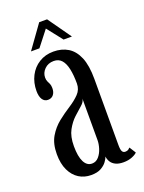

<svg xmlns="http://www.w3.org/2000/svg" viewBox="-131 -728 603 802"><g transform="rotate(-20 171.0 -327.0)"><path d="M133 10.5Q102.5 10.5 78.8 -4.5Q55 -19.5 41 -48.8Q27 -78 27 -120.5Q27 -167 45.2 -197.8Q63.5 -228.5 90.2 -249.8Q117 -271 144 -288.2Q171 -305.5 189 -324.2Q207 -343 207 -369.5Q207 -407 201.2 -434.2Q195.5 -461.5 182.5 -476.2Q169.5 -491 147.5 -491Q122.5 -491 106.5 -475Q90.5 -459 90.5 -438Q90.5 -427 94 -420Q97.5 -413 100.8 -405.8Q104 -398.5 104 -386Q104 -368.5 95.2 -357.5Q86.5 -346.5 70.5 -346.5Q55 -346.5 46.2 -360Q37.5 -373.5 37.5 -397.5Q37.5 -434.5 52.8 -464.2Q68 -494 95.8 -511.2Q123.5 -528.5 159.5 -528.5Q196.5 -528.5 224 -511.8Q251.5 -495 266.8 -458.8Q282 -422.5 282 -363V-69Q282 -47.5 286.5 -40Q291 -32.5 300 -32.5Q308.5 -32.5 313.8 -36.2Q319 -40 321.5 -43L339.5 -14.5Q333 -7 316.2 -0.2Q299.5 6.5 278 6.5Q257 6.5 243.2 -0.2Q229.5 -7 222.8 -18Q216 -29 214.5 -42Q212 -33.5 203 -21Q194 -8.5 177.2 1Q160.5 10.5 133 10.5ZM152.5 -33.5Q170.5 -33.5 182.8 -47.8Q195 -62 201 -81.5Q207 -101 207 -117V-302.5Q206 -288.5 190.2 -275Q174.5 -261.5 155 -243.5Q135.5 -225.5 120.5 -198Q105.5 -170.5 105.5 -127.5Q105.5 -81.5 117.8 -57.5Q130 -33.5 152.5 -33.5ZM72.5 -561 146.5 -664H181.5L254.5 -561H217.5L163.5 -629.5L110 -561Z"/></g></svg>

Font: Imbue Thin
Style: Regular
Weight: 400
Version: Version 1.102